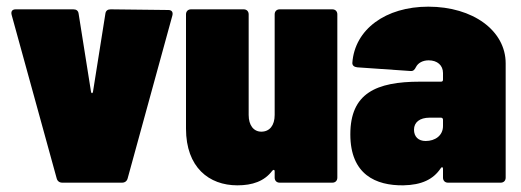

<svg xmlns="http://www.w3.org/2000/svg" viewBox="-20 -548 1563 576"><path d="M167 0H346C355 0 361 -5 363 -13L497 -501C500 -512 495 -518 485 -518L312 -520C303 -520 297 -516 296 -506L259 -273C258 -267 254 -267 253 -273L216 -506C215 -516 209 -520 200 -520H27C17 -520 12 -514 15 -503L150 -13C152 -5 158 0 167 0Z M804 -505V-203C804 -172 789 -153 764 -153C741 -153 726 -172 726 -203V-505C726 -514 720 -520 711 -520H553C544 -520 538 -514 538 -505V-162C538 -46 607 8 692 8C737 8 773 -4 797 -36C801 -40 804 -39 804 -34V-15C804 -6 810 0 819 0H977C986 0 992 -6 992 -15V-505C992 -514 986 -520 977 -520H819C810 -520 804 -514 804 -505Z M1265 -528C1137 -528 1044 -460 1037 -359C1037 -351 1043 -347 1052 -346L1211 -335C1220 -334 1224 -339 1228 -347C1234 -359 1248 -367 1266 -367C1292 -367 1309 -352 1309 -329V-309C1309 -305 1307 -303 1303 -303H1240C1108 -303 1031 -268 1031 -145C1031 -24 1108 9 1190 8C1245 7 1280 -10 1302 -43C1305 -48 1309 -47 1309 -42V-15C1309 -6 1315 0 1324 0H1482C1491 0 1497 -6 1497 -15V-358C1497 -456 1399 -528 1265 -528ZM1257 -125C1235 -125 1222 -138 1222 -159C1222 -181 1239 -195 1269 -195H1303C1307 -195 1309 -192 1309 -189V-170C1309 -141 1285 -125 1257 -125Z"/></svg>

Font: Barlow Semi Condensed Black
Style: Regular
Weight: 900
Width: 4
Designer: Jeremy Tribby
Foundry: Tribby Type
Version: Version 1.408;PS 001.408;hotconv 1.0.88;makeotf.lib2.5.64775